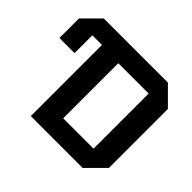

<svg xmlns="http://www.w3.org/2000/svg" viewBox="-159 -907 1114 1114"><g transform="rotate(45 398.0 -350.0)"><path d="M134 -584V-438H10V-598L112 -700H638L746 -592V-108L638 0H213V-584ZM355 -124H604V-576H355Z"/></g></svg>

Font: Tektur SemiBold
Style: Regular
Weight: 600
Designer: Adam Jagosz
Foundry: Adam Jagosz
Version: Version 1.005;gftools[0.9.30]